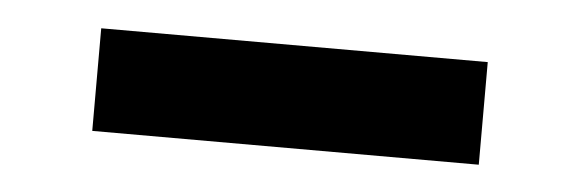

<svg xmlns="http://www.w3.org/2000/svg" viewBox="-25 -352 580 192"><g transform="rotate(5 265.0 -255.5)"><path d="M459 -204H71V-307H459Z"/></g></svg>

Font: Exo 2 Expanded
Style: Bold
Weight: 700
Width: 7
Designer: Natanael Gama
Version: Version 1.001;PS 001.001;hotconv 1.0.70;makeotf.lib2.5.58329